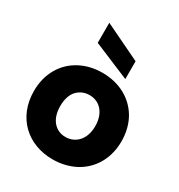

<svg xmlns="http://www.w3.org/2000/svg" viewBox="-195 -964 1027 1102"><g transform="rotate(30 318.5 -413.0)"><path d="M28 -279C28 -104 151 8 316 8C371 8 420 -4 465 -27C553 -74 608 -164 608 -279C608 -336 595 -387 570 -431C519 -518 427 -566 318 -566C263 -566 214 -554 170 -531C82 -484 28 -394 28 -279ZM235 -383C257 -406 285 -418 318 -418C383 -418 434 -368 434 -279C434 -190 381 -140 316 -140C251 -140 202 -190 202 -279C202 -324 213 -359 235 -383ZM448 -600V-718L207 -834V-701Z"/></g></svg>

Font: Poppins
Style: Bold
Weight: 700
Designer: Ninad Kale (Devanagari), Jonny Pinhorn (Latin)
Foundry: Indian Type Foundry
Version: 4.004